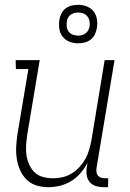

<svg xmlns="http://www.w3.org/2000/svg" viewBox="-20 -770 540 798"><path d="M181 8Q155 8 131 0.5Q107 -7 90 -24Q73 -41 63 -64Q53 -87 49.5 -112Q46 -137 47.5 -163Q49 -189 53 -215L98 -483H46L45 -520H145L93 -209Q90 -188 88.5 -166.5Q87 -145 90 -125Q93 -105 101.5 -86Q110 -67 124 -53.5Q138 -40 158.5 -34.5Q179 -29 201 -29Q220 -29 240 -33.5Q260 -38 278 -49Q296 -60 310.5 -76Q325 -92 335 -110Q345 -128 350.5 -147.5Q356 -167 360 -187L415 -520H456L381 -71Q380 -63 381 -54.5Q382 -46 387 -40Q392 -34 400.5 -31.5Q409 -29 417 -29H430L429 8H410Q394 8 379 3.5Q364 -1 354 -12Q344 -23 341 -39Q338 -55 340 -71L344 -93Q332 -71 315 -51Q298 -31 276 -17.5Q254 -4 229.5 2Q205 8 181 8ZM304 -590Q285 -590 268 -597Q251 -604 240 -618Q229 -632 226.5 -651Q224 -670 227 -689Q229 -702 235.5 -714.5Q242 -727 253.5 -735.5Q265 -744 278.5 -747Q292 -750 305 -750Q324 -750 341.5 -743Q359 -736 369.5 -722Q380 -708 383 -689Q386 -670 382 -651Q380 -638 373.5 -625.5Q367 -613 355.5 -604.5Q344 -596 330.5 -593Q317 -590 304 -590ZM305 -622Q313 -622 320.5 -624Q328 -626 335 -631Q342 -636 346 -643Q350 -650 352 -658Q354 -670 352 -681.5Q350 -693 343.5 -701.5Q337 -710 327 -714Q317 -718 305 -718Q297 -718 289 -716Q281 -714 274 -709Q267 -704 263 -697Q259 -690 258 -682Q256 -670 257.5 -658.5Q259 -647 265.5 -638.5Q272 -630 282.5 -626Q293 -622 305 -622Z"/></svg>

Font: Iosevka Curly Slab Extralight
Style: Italic
Weight: 200
Italic angle: -9°
Monospace: yes
Designer: Belleve Invis
Foundry: Belleve Invis
Version: Version 22.1.2; ttfautohint (v1.8.4)